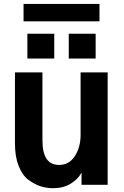

<svg xmlns="http://www.w3.org/2000/svg" viewBox="-20 -946 636 983"><path d="M56.6 -210.9V-575.2H197.3V-226.6Q197.3 -101.6 282.2 -101.6Q334 -101.6 363.3 -147Q392.6 -192.4 392.6 -254.9V-575.2H531.2V0H397.5V-59.6H395.5Q379.9 -29.3 342.3 -5.9Q304.7 17.6 252 17.6Q218.8 17.6 188 7.8Q157.2 -2 126 -24.9Q94.7 -47.9 75.7 -95.7Q56.6 -143.6 56.6 -210.9ZM120.1 -646.5V-773.4H257.8V-646.5ZM100.6 -836.9V-925.8H489.3V-836.9ZM332 -646.5V-773.4H469.7V-646.5Z"/></svg>

Font: Gothic A1 ExtraBold
Style: Regular
Weight: 800
Designer: HanYang I&C Co.,Ltd.
Foundry: HanYang I&C Co.,Ltd.
Version: Version 2.50